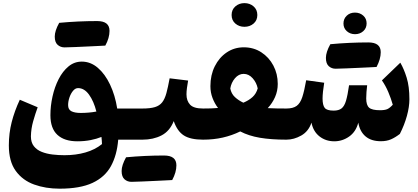

<svg xmlns="http://www.w3.org/2000/svg" viewBox="-20 -878 2628 1207"><path d="M494.1 -490.7Q549.3 -490.7 594.7 -451.9Q640.1 -413.1 671.9 -346.2Q703.6 -279.3 716.8 -195.8H779.3V0H723.1Q715.3 97.2 677.5 166.3Q639.6 235.4 561.5 271.7Q483.4 308.1 354.5 308.1Q267.1 308.1 194.6 282Q122.1 255.9 78.9 196.3Q35.6 136.7 35.6 36.1Q35.6 -40.5 53.5 -110.4Q71.3 -180.2 104.5 -251L216.8 -203.6Q201.7 -162.1 188.5 -115.7Q175.3 -69.3 174.3 -21Q174.3 17.6 192.9 41Q211.4 64.5 242.2 76.7Q272.9 88.9 310.3 93.3Q347.7 97.7 385.3 97.7Q457.5 97.7 517.6 80.3Q577.6 63 621.1 27.8Q620.6 5.9 617.7 -17.1Q587.9 -4.9 549.6 2.7Q511.2 10.3 466.3 10.3Q384.8 10.3 340.8 -30.3Q296.9 -70.8 296.9 -153.8Q296.9 -211.9 310.1 -271.2Q323.2 -330.6 348.6 -380.4Q374 -430.2 410.6 -460.4Q447.3 -490.7 494.1 -490.7ZM470.7 -324.2Q453.6 -324.2 439.5 -307.4Q425.3 -290.5 416.7 -265.6Q408.2 -240.7 408.2 -217.3Q408.2 -189 429.2 -178.5Q450.2 -168 487.3 -168Q511.7 -168 537.6 -170.2Q563.5 -172.4 585.9 -176.8Q569.3 -242.2 539.6 -283.2Q509.8 -324.2 470.7 -324.2ZM352.1 -734.4Q471.2 -745.6 590.8 -745.6Q668.5 -745.6 668.5 -684.1Q668.5 -639.6 642.1 -591.3Q621.1 -590.3 595.5 -588.9Q569.8 -587.4 533.4 -585.9Q497.1 -584.5 454.1 -582.3Q411.1 -580.1 385.7 -580.1Q360.4 -580.1 342.3 -596.2Q324.2 -612.3 324.2 -648.2Q324.2 -684.1 352.1 -734.4Z M772.5 110.8Q891.6 99.6 1011.2 99.6Q1088.9 99.6 1088.9 161.1Q1088.9 205.6 1062.5 253.9Q1041.5 254.9 1015.9 256.3Q990.2 257.8 953.9 259.3Q917.5 260.7 874.5 262.9Q831.5 265.1 806.2 265.1Q780.8 265.1 762.7 249Q744.6 232.9 744.6 197Q744.6 161.1 772.5 110.8ZM779.3 0Q768.6 0 763.2 -8.1Q757.8 -16.1 757.8 -38.6V-157.2Q757.8 -179.7 763.2 -187.7Q768.6 -195.8 779.3 -195.8H875.5Q924.3 -195.8 953.6 -204.6Q982.9 -213.4 999.5 -234.6Q1016.1 -255.9 1026.1 -292.7Q1036.1 -329.6 1046.4 -385.7L1162.6 -371.6Q1158.2 -347.7 1155.3 -325.4Q1152.3 -303.2 1152.3 -284.7Q1152.3 -244.6 1174.8 -220.2Q1197.3 -195.8 1256.3 -195.8H1256.8V0H1256.3Q1177.2 0 1135.7 -26.6Q1094.2 -53.2 1072.3 -116.7Q1046.9 -53.2 995.1 -26.6Q943.4 0 876 0Z M1512.7 -580.6Q1574.2 -580.6 1622.6 -549.3Q1670.9 -518.1 1698.5 -465.8Q1726.1 -413.6 1726.1 -350.6Q1726.1 -306.2 1709 -267.6Q1691.9 -229 1663.1 -198.2Q1687.5 -196.8 1720 -196.3Q1752.4 -195.8 1779.8 -195.8H1780.3V0H1779.8Q1684.1 0 1613.8 -12Q1543.5 -23.9 1490.2 -51.8Q1438.5 -26.4 1380.4 -13.2Q1322.3 0 1256.8 0Q1246.1 0 1240.7 -8.1Q1235.4 -16.1 1235.4 -38.6V-157.2Q1235.4 -179.7 1240.7 -187.7Q1246.1 -195.8 1256.8 -195.8Q1280.3 -195.8 1306.4 -196.5Q1332.5 -197.3 1350.6 -199.2Q1329.6 -226.6 1316.2 -261.5Q1302.7 -296.4 1302.7 -336.4Q1302.7 -406.2 1330.3 -461.4Q1357.9 -516.6 1405.5 -548.6Q1453.1 -580.6 1512.7 -580.6ZM1511.7 -413.6Q1480.5 -413.6 1457 -386Q1433.6 -358.4 1427.7 -321.8Q1434.1 -288.6 1456.8 -267.6Q1479.5 -246.6 1509.8 -232.4Q1543.9 -246.6 1567.4 -267.8Q1590.8 -289.1 1600.1 -322.3Q1592.8 -358.4 1568.4 -386Q1543.9 -413.6 1511.7 -413.6ZM1436 -783.7Q1436 -817.4 1459.7 -837.9Q1483.4 -858.4 1516.6 -858.4Q1550.3 -858.4 1574 -837.9Q1597.7 -817.4 1597.7 -783.7Q1597.7 -750 1574 -729.7Q1550.3 -709.5 1516.6 -709.5Q1483.4 -709.5 1459.7 -729.7Q1436 -750 1436 -783.7Z M2374 9.8Q2314 9.8 2278.1 -20.5Q2242.2 -50.8 2232.4 -106.9Q2217.3 -49.3 2174.8 -19.5Q2132.3 10.3 2081.5 10.3Q2027.8 10.3 1988.5 -20.5Q1949.2 -51.3 1938 -106.9Q1919.9 -52.2 1874 -26.1Q1828.1 0 1780.3 0Q1769.5 0 1764.2 -8.1Q1758.8 -16.1 1758.8 -38.6V-157.2Q1758.8 -179.7 1764.2 -187.7Q1769.5 -195.8 1780.3 -195.8Q1822.3 -195.8 1845 -212.4Q1867.7 -229 1880.4 -267.8Q1893.1 -306.6 1904.8 -373.5L2018.1 -357.9Q2013.2 -328.6 2010.5 -302.5Q2007.8 -276.4 2007.8 -258.8Q2007.8 -217.3 2021.2 -200Q2034.7 -182.6 2077.6 -182.6Q2109.4 -182.6 2127.2 -196.5Q2145 -210.4 2155.3 -245.1Q2165.5 -279.8 2174.3 -341.8H2288.1Q2285.6 -324.2 2283.9 -300Q2282.2 -275.9 2282.2 -259.3Q2282.2 -217.3 2300.3 -201.2Q2318.4 -185.1 2368.7 -185.1Q2399.4 -185.1 2415 -192.1Q2430.7 -199.2 2449.2 -219.7Q2438 -259.3 2420.9 -299.6Q2403.8 -339.8 2380.9 -372.6L2496.6 -483.9Q2519.5 -444.8 2536.6 -389.4Q2553.7 -334 2553.7 -253.9Q2553.7 -206.5 2538.1 -149.7Q2522.5 -92.8 2493.7 -36.1Q2464.8 -13.7 2437.7 -2Q2410.6 9.8 2374 9.8ZM2056.6 -600.1Q2175.8 -611.3 2295.9 -611.3Q2373.5 -611.3 2373.5 -549.8Q2373.5 -506.8 2347.2 -457Q2326.2 -456.1 2300.5 -454.6Q2274.9 -453.1 2238.5 -451.7Q2202.1 -450.2 2158.9 -448.2Q2115.7 -446.3 2090.3 -446Q2064.9 -445.8 2046.9 -461.9Q2028.8 -478 2028.8 -514.2Q2028.8 -550.3 2056.6 -600.1ZM2211.9 -663.1Q2181.6 -663.1 2160.4 -681.9Q2139.2 -700.7 2139.2 -730.2Q2139.2 -759.8 2159.7 -779.3Q2180.2 -798.8 2211.2 -798.8Q2242.2 -798.8 2263.4 -780Q2284.7 -761.2 2284.7 -731Q2284.7 -700.7 2263.4 -681.9Q2242.2 -663.1 2211.9 -663.1Z"/></svg>

Font: Pinar-DS4-FD ExtraBold
Style: Regular
Weight: 800
Designer: Amin Abedi
Version: Version 3.000